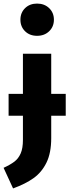

<svg xmlns="http://www.w3.org/2000/svg" viewBox="-42 -831 392 1072"><path d="M325 -185H244V-60Q244 23 217.5 77Q191 131 145.5 163.5Q100 196 31 221L-22 106Q17 88 39 71Q61 54 73.5 25.5Q86 -3 86 -50V-185H6V-307H86V-531H244V-307H325ZM259 -721Q259 -682 232.5 -656.5Q206 -631 165 -631Q124 -631 98 -656.5Q72 -682 72 -721Q72 -760 98 -785.5Q124 -811 165 -811Q206 -811 232.5 -785.5Q259 -760 259 -721Z"/></svg>

Font: FiraGOUPP
Style: Bold
Weight: 700
Designer: bBox Type
Foundry: bBox Type GmbH
Version: Version 1.001